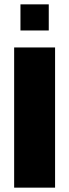

<svg xmlns="http://www.w3.org/2000/svg" viewBox="-20 -862 318 882"><path d="M74 -842H204V-722H74ZM45 -644H233V0H45Z"/></svg>

Font: Kanit Bold
Style: Regular
Weight: 700
Designer: Katatrad Team
Foundry: CadsonDemak
Version: Version 1.000